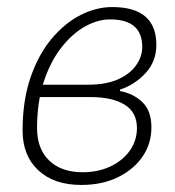

<svg xmlns="http://www.w3.org/2000/svg" viewBox="-20 -512 496 544"><path d="M210 12Q133 12 88.5 -29.5Q44 -71 44 -142Q44 -227 66.5 -292.5Q89 -358 126.5 -402.5Q164 -447 208.5 -469.5Q253 -492 298 -492Q361 -492 392 -465Q423 -438 423 -385Q423 -338 392.5 -305Q362 -272 320 -258V-254Q358 -247 383.5 -222.5Q409 -198 409 -151Q409 -105 384 -68.5Q359 -32 314.5 -10Q270 12 210 12ZM214 -24Q258 -24 293 -40.5Q328 -57 348 -85.5Q368 -114 368 -149Q368 -194 333 -215.5Q298 -237 236 -237H77L83 -272H229Q281 -272 315 -287.5Q349 -303 366 -327.5Q383 -352 383 -379Q383 -457 292 -457Q257 -457 221 -437Q185 -417 154 -377.5Q123 -338 104 -280.5Q85 -223 85 -149Q85 -90 119.5 -57Q154 -24 214 -24Z"/></svg>

Font: Source Sans 3 Light
Style: Italic
Weight: 300
Italic angle: -11°
Designer: Paul D. Hunt
Foundry: Adobe
Version: Version 3.046;hotconv 1.0.118;makeotfexe 2.5.65603